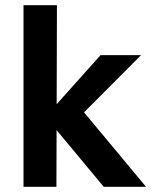

<svg xmlns="http://www.w3.org/2000/svg" viewBox="-20 -715 606 735"><path d="M169 -285 365 -504H520L235 -218ZM196 0H70V-695H198ZM260 -335 539 0H377L170 -249Z"/></svg>

Font: Maven Pro SemiBold
Style: Regular
Weight: 600
Designer: Joe Prince
Foundry: Joe Prince
Version: Version 2.103